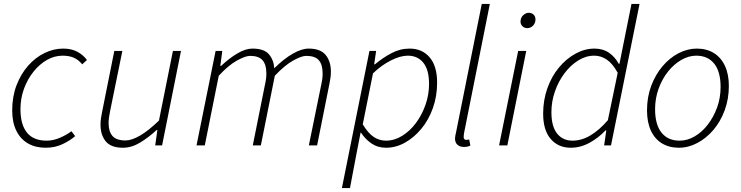

<svg xmlns="http://www.w3.org/2000/svg" viewBox="-20 -739 3769 976"><path d="M212 12Q160 12 122 -10Q84 -32 63 -74.5Q42 -117 42 -178Q42 -248 64 -305.5Q86 -363 123 -405Q160 -447 206.5 -469.5Q253 -492 301 -492Q343 -492 373 -476Q403 -460 422 -434L398 -412Q379 -435 355.5 -445.5Q332 -456 298 -456Q257 -456 219 -434.5Q181 -413 150.5 -375Q120 -337 102 -288Q84 -239 84 -184Q84 -106 117 -65Q150 -24 217 -24Q251 -24 285.5 -39Q320 -54 343 -72L362 -47Q337 -25 298.5 -6.5Q260 12 212 12Z M605 12Q544 12 517.5 -20.5Q491 -53 491 -105Q491 -123 493 -136Q495 -149 499 -170L561 -480H602L540 -176Q536 -155 534 -141.5Q532 -128 532 -114Q532 -70 552 -47.5Q572 -25 618 -25Q649 -25 691.5 -49.5Q734 -74 788 -126L859 -480H900L804 0H769L780 -78H776Q735 -40 692 -14Q649 12 605 12Z M979 0 1076 -480H1110L1100 -404H1104Q1144 -442 1186 -467Q1228 -492 1263 -492Q1323 -492 1347.5 -462.5Q1372 -433 1374 -392Q1424 -441 1469 -466.5Q1514 -492 1549 -492Q1609 -492 1635.5 -459.5Q1662 -427 1662 -375Q1662 -357 1660 -344Q1658 -331 1654 -310L1592 0H1550L1612 -304Q1617 -327 1618.5 -339.5Q1620 -352 1620 -366Q1620 -411 1600.5 -433Q1581 -455 1537 -455Q1513 -455 1470.5 -431.5Q1428 -408 1377 -354L1306 0H1265L1326 -304Q1331 -327 1332.5 -339.5Q1334 -352 1334 -366Q1334 -411 1314.5 -433Q1295 -455 1251 -455Q1228 -455 1185 -431.5Q1142 -408 1092 -354L1021 0Z M1718 217 1858 -480H1892L1882 -412H1886Q1924 -444 1968.5 -468Q2013 -492 2062 -492Q2126 -492 2164 -447.5Q2202 -403 2202 -319Q2202 -250 2180.5 -189.5Q2159 -129 2121.5 -84Q2084 -39 2038 -13.5Q1992 12 1942 12Q1900 12 1868 -10Q1836 -32 1815 -65H1813L1792 43L1759 217ZM1942 -24Q1985 -24 2024.5 -48.5Q2064 -73 2094.5 -114Q2125 -155 2143 -206.5Q2161 -258 2161 -312Q2161 -384 2132 -420Q2103 -456 2053 -456Q2014 -456 1965.5 -431Q1917 -406 1876 -366L1824 -107Q1851 -62 1879.5 -43Q1908 -24 1942 -24Z M2338 8Q2318 8 2305.5 -3Q2293 -14 2293 -35Q2293 -41 2294.5 -49Q2296 -57 2298 -65L2429 -719H2470L2339 -63Q2338 -56 2337.5 -51Q2337 -46 2337 -42Q2337 -28 2351 -28Q2354 -28 2356.5 -28.5Q2359 -29 2365 -30L2371 1Q2363 5 2355.5 6.5Q2348 8 2338 8Z M2517 0 2614 -480H2655L2559 0ZM2660 -596Q2646 -596 2636 -605.5Q2626 -615 2626 -629Q2626 -649 2639.5 -661.5Q2653 -674 2668 -674Q2682 -674 2692 -665Q2702 -656 2702 -640Q2702 -621 2689.5 -608.5Q2677 -596 2660 -596Z M2881 12Q2818 12 2779.5 -32.5Q2741 -77 2741 -161Q2741 -230 2762.5 -290.5Q2784 -351 2821.5 -396Q2859 -441 2906 -466.5Q2953 -492 3002 -492Q3045 -492 3075.5 -471Q3106 -450 3125 -415H3129L3148 -510L3190 -719H3231L3086 0H3051L3062 -76H3058Q3022 -38 2976.5 -13Q2931 12 2881 12ZM2890 -24Q2937 -24 2982 -51Q3027 -78 3070 -128L3120 -369Q3094 -416 3064.5 -436Q3035 -456 3001 -456Q2958 -456 2919 -431.5Q2880 -407 2849.5 -366.5Q2819 -326 2801 -274.5Q2783 -223 2783 -169Q2783 -96 2812 -60Q2841 -24 2890 -24Z M3431 12Q3381 12 3344.5 -10.5Q3308 -33 3288.5 -75.5Q3269 -118 3269 -178Q3269 -246 3290.5 -303Q3312 -360 3348 -402.5Q3384 -445 3429.5 -468.5Q3475 -492 3522 -492Q3572 -492 3608.5 -469.5Q3645 -447 3665 -404.5Q3685 -362 3685 -302Q3685 -235 3663.5 -177.5Q3642 -120 3606 -78Q3570 -36 3524.5 -12Q3479 12 3431 12ZM3435 -24Q3474 -24 3511 -45.5Q3548 -67 3577.5 -105Q3607 -143 3625 -192Q3643 -241 3643 -297Q3643 -375 3610.5 -415.5Q3578 -456 3519 -456Q3481 -456 3443.5 -434.5Q3406 -413 3376 -375.5Q3346 -338 3328 -288.5Q3310 -239 3310 -184Q3310 -106 3342.5 -65Q3375 -24 3435 -24Z"/></svg>

Font: Source Sans 3 Light
Style: Italic
Weight: 300
Italic angle: -11°
Designer: Paul D. Hunt
Foundry: Adobe
Version: Version 3.046;hotconv 1.0.118;makeotfexe 2.5.65603